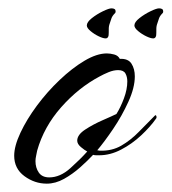

<svg xmlns="http://www.w3.org/2000/svg" viewBox="-20 -436 411 460"><path d="M92 4Q63 4 38.5 -14Q14 -32 14 -63Q14 -86 29 -118Q44 -150 68.5 -183Q93 -216 123 -244.5Q153 -273 182.5 -290.5Q212 -308 236 -308Q244 -308 253.5 -305.5Q263 -303 267 -295Q287 -296 295 -283.5Q303 -271 303 -253Q303 -226 287.5 -192Q272 -158 251 -127Q230 -96 213 -76L219 -75Q248 -74 270.5 -87Q293 -100 312.5 -120Q332 -140 350 -158L352 -160Q355 -160 355 -155Q355 -153 354 -152Q340 -132 318 -111.5Q296 -91 270 -77.5Q244 -64 218 -64Q214 -64 210.5 -64Q207 -64 203 -65Q190 -51 172 -35Q154 -19 133.5 -7.5Q113 4 92 4ZM98 -11Q124 -11 148.5 -33Q173 -55 189 -73Q183 -76 174 -83.5Q165 -91 165 -99Q165 -113 184 -125.5Q203 -138 226 -148Q249 -158 259 -163Q269 -179 277 -200.5Q285 -222 285 -241Q285 -252 280.5 -260Q276 -268 263 -268Q252 -268 240 -263Q228 -258 219 -253Q168 -226 126.5 -179Q85 -132 69 -75Q68 -69 66.5 -62.5Q65 -56 65 -50Q65 -34 73 -22.5Q81 -11 98 -11ZM347 -344Q341 -344 330.5 -349Q320 -354 311 -361.5Q302 -369 302 -375Q302 -383 314 -392.5Q326 -402 340.5 -409Q355 -416 361 -416Q371 -416 371 -409Q371 -406 370 -405Q363 -398 361 -392Q359 -386 356 -377Q354 -371 354.5 -357.5Q355 -344 347 -344ZM233 -344Q227 -344 216.5 -349Q206 -354 197 -361.5Q188 -369 188 -375Q188 -383 200 -392.5Q212 -402 226.5 -409Q241 -416 247 -416Q257 -416 257 -409Q257 -406 256 -405Q249 -398 247 -392Q245 -386 242 -377Q240 -371 240.5 -357.5Q241 -344 233 -344Z"/></svg>

Font: Caramel
Style: Regular
Weight: 400
Designer: Robert E. Leuschke
Foundry: Robert E. Leuschke
Version: Version 1.010